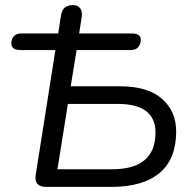

<svg xmlns="http://www.w3.org/2000/svg" viewBox="-20 -732 764 752"><path d="M161 0Q112 0 120 -48L197 -536H60Q20 -536 25 -569Q30 -601 64 -601H208L219 -672Q225 -712 266 -712Q285 -712 294 -699.5Q303 -687 300 -665L290 -601H496Q536 -601 531 -569Q525 -536 492 -536H280L257 -394H450Q559 -394 614.5 -345Q670 -296 670 -217Q670 -109 605 -54.5Q540 0 416 0ZM205 -69H419Q589 -69 589 -213Q589 -325 441 -325H246Z"/></svg>

Font: Nunito
Style: Italic
Weight: 400
Italic angle: -9°
Designer: Vernon Adams
Foundry: Vernon Adams
Version: Version 3.601; ttfautohint (v1.8.2.53-6de2)